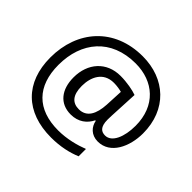

<svg xmlns="http://www.w3.org/2000/svg" viewBox="-181 -943 1260 1260"><g transform="rotate(45 449.5 -312.5)"><path d="M841 -357C841 -578 690 -714 482 -714C218 -714 58 -529 58 -280C58 -48 197 89 433 89C519 89 591 72 648 48V-20C591 2 514 23 433 23C237 23 130 -86 130 -283C130 -495 254 -648 482 -648C648 -648 771 -543 771 -358C771 -255 736 -171 674 -171C641 -171 612 -187 612 -257C612 -261 612 -269 613 -293L623 -496C591 -508 529 -520 470 -520C340 -520 258 -426 258 -295C258 -183 315 -109 417 -109C488 -109 534 -147 558 -196H563C571 -150 607 -109 668 -109C784 -109 841 -235 841 -357ZM336 -293C336 -375 372 -457 471 -457C499 -457 527 -452 545 -447L539 -322C534 -233 504 -171 430 -171C372 -171 336 -207 336 -293Z"/></g></svg>

Font: Noto Sans Psalter Pahlavi
Style: Regular
Weight: 400
Designer: Monotype Design Team
Foundry: Monotype Imaging Inc.
Version: Version 2.002